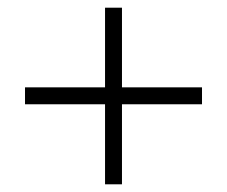

<svg xmlns="http://www.w3.org/2000/svg" viewBox="-20 -479 590 499"><path d="M505 -208H297V0H253V-208H45V-252H253V-459H297V-252H505Z"/></svg>

Font: Isabella Sans
Style: Regular
Weight: 400
Designer: Original fonts by Christian Thalmann (Catharsis Fonts), Modifications by Cristiano Sobral
Version: Version 0.002;July 12, 2020;FontCreator 13.0.0.2655 64-bit; 